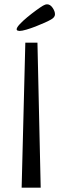

<svg xmlns="http://www.w3.org/2000/svg" viewBox="-20 -867 288 887"><path d="M57 0ZM97 -670H153L168 0H80ZM70 -724Q67 -724 62 -725.5Q57 -727 57 -732Q57 -740 71.5 -755.5Q86 -771 106 -787.5Q126 -804 146.5 -819Q167 -834 179 -841Q189 -847 198 -847Q212 -847 223 -831Q234 -815 234 -801Q234 -787 216 -777Q206 -771 186 -762Q166 -753 144 -744.5Q122 -736 101.5 -730Q81 -724 70 -724Z"/></svg>

Font: Combo
Style: Regular
Weight: 400
Designer: Eduardo Rodriguez Tunni
Foundry: Eduardo Rodriguez Tunni
Version: Version 1.001